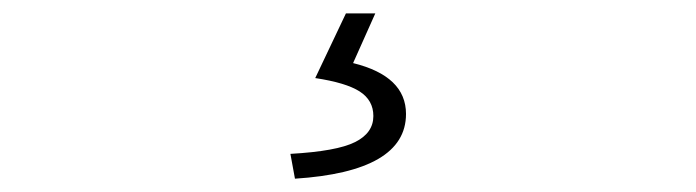

<svg xmlns="http://www.w3.org/2000/svg" viewBox="-20 -22 1040 287"><path d="M420.9 245.1 414.1 208Q483.4 204.1 510.7 190.4Q538.1 176.8 538.1 151.4Q538.1 127.9 517.6 114.7Q497.1 101.6 451.2 94.7L497.1 -2H541L507.8 72.3Q586.9 91.8 586.9 148.4Q586.9 234.4 420.9 245.1Z"/></svg>

Font: Gen Shin Gothic Monospace Light
Style: Regular
Weight: 300
Designer: [Source Han Sans]
Ryoko NISHIZUKA  (kana & ideographs); Paul D. Hunt (Latin, Greek & Cyrillic); Wenlong ZHANG  (bopomofo
Version: Version 1.002.20150607